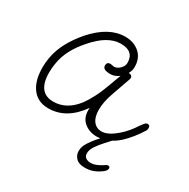

<svg xmlns="http://www.w3.org/2000/svg" viewBox="-130 -527 776 788"><g transform="rotate(30 258.0 -132.5)"><path d="M348 7Q311 7 286 -15.5Q261 -38 265 -81Q204 6 118 6Q63 6 36 -37Q14 -71 14 -129Q14 -140 15 -151.5Q16 -163 18 -174Q25 -214 45 -251.5Q65 -289 97 -326Q169 -407 246 -407Q287 -407 314 -383.5Q341 -360 341 -318Q341 -301 332 -285Q353 -284 349 -266L317 -175Q301 -130 301 -93Q301 -59 315.5 -40Q330 -21 355 -21Q369 -21 386 -29Q403 -37 425 -56Q440 -69 453.5 -85Q467 -101 477 -117Q483 -126 490 -134.5Q497 -143 504 -143Q516 -143 516 -130Q516 -125 514.5 -120.5Q513 -116 511 -114Q498 -93 482 -73Q466 -53 448 -36Q424 -14 398 -3.5Q372 7 348 7ZM48 -124Q48 -28 122 -28Q185 -28 231 -88Q245 -107 260 -136Q275 -165 289 -204Q293 -214 297.5 -227.5Q302 -241 309 -258Q289 -243 268 -243Q232 -243 232 -263Q232 -280 249 -280Q252 -280 257.5 -278.5Q263 -277 266 -277Q281 -277 294 -290Q307 -303 307 -318Q307 -373 245 -373Q183 -373 121 -301Q62 -235 52 -168Q50 -157 49 -146Q48 -135 48 -124ZM369 142Q341 142 327.5 128Q314 114 314 95Q314 73 328 52.5Q342 32 352 20Q366 4 377 -5.5Q388 -15 395 -21Q397 -23 401.5 -23Q406 -23 408 -23Q418 -23 418 -20Q418 -18 410 -8Q404 -1 389 15Q374 31 361 50Q348 69 348 86Q348 100 357.5 106.5Q367 113 380 113Q394 113 408 107Q422 101 431 95Q436 91 440.5 88.5Q445 86 449 86Q458 86 458 95Q458 105 445 115Q428 128 410 135Q392 142 369 142Z"/></g></svg>

Font: Send Flowers
Style: Regular
Weight: 400
Designer: Robert E. Leuschke
Foundry: Robert E. Leuschke
Version: Version 1.010; ttfautohint (v1.8.4.7-5d5b)